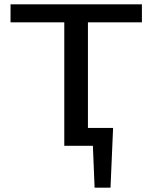

<svg xmlns="http://www.w3.org/2000/svg" viewBox="-20 -678 746 893"><path d="M389 -574V-83H506L494 195H420L412 0H279V-574H29V-658H640V-574Z"/></svg>

Font: Ysabeau SC Semibold
Style: Regular
Weight: 600
Designer: Christian Thalmann (Catharsis Fonts)
Version: Version 0.003